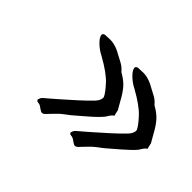

<svg xmlns="http://www.w3.org/2000/svg" viewBox="-87 -661 882 882"><g transform="rotate(45 354.0 -220.0)"><path d="M450 10Q444 12 436 6.5Q428 1 423 -2Q413 -10 402.5 -10.5Q392 -11 390 -19Q390 -19 392.5 -27Q395 -35 402 -41Q416 -53 429 -64Q442 -75 464 -94.5Q486 -114 524 -148Q559 -180 579.5 -201.5Q600 -223 597 -242Q588 -262 557 -295.5Q526 -329 456 -368Q432 -380 413 -397.5Q394 -415 388.5 -429.5Q383 -444 398 -448Q406 -449 431.5 -449.5Q457 -450 488 -436Q524 -417 541.5 -407.5Q559 -398 574 -380Q608 -361 627 -339Q646 -317 662 -287L686 -245L693 -215Q688 -214 682 -206.5Q676 -199 672 -192Q668 -185 667 -184Q658 -173 644 -159.5Q630 -146 607.5 -126.5Q585 -107 550 -77Q513 -50 499.5 -36Q486 -22 476 -12Q470 -5 462.5 2.5Q455 10 450 10ZM236 10Q230 12 222 6.5Q214 1 209 -2Q199 -10 188.5 -10.5Q178 -11 176 -19Q176 -19 178.5 -27Q181 -35 188 -41Q202 -53 215 -64Q228 -75 250 -94.5Q272 -114 310 -148Q345 -180 365.5 -201.5Q386 -223 383 -242Q374 -262 343 -295.5Q312 -329 242 -368Q218 -380 199 -397.5Q180 -415 174.5 -429.5Q169 -444 184 -448Q192 -449 217 -449.5Q242 -450 273 -436Q309 -417 326.5 -407.5Q344 -398 359 -380Q393 -361 412 -339Q431 -317 447 -287L471 -245L478 -215Q473 -214 467 -206.5Q461 -199 457 -192Q453 -185 452 -184Q443 -173 429.5 -159.5Q416 -146 393.5 -126.5Q371 -107 336 -77Q299 -50 285.5 -36Q272 -22 262 -12Q256 -5 248.5 2.5Q241 10 236 10Z"/></g></svg>

Font: Caveat SemiBold
Style: Regular
Weight: 600
Designer: Pablo Impallari
Foundry: Pablo Impallari
Version: Version 2.000